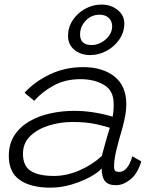

<svg xmlns="http://www.w3.org/2000/svg" viewBox="-20 -830 688 861"><path d="M205.5 11.5Q118.5 11.5 69 -22.8Q19.5 -57 19.5 -130.5Q19.5 -184 44.2 -222.5Q69 -261 111 -285.5Q153 -310 205.8 -321.5Q258.5 -333 314.5 -333Q352.5 -333 388.8 -327.8Q425 -322.5 451.2 -316Q477.5 -309.5 485 -306.5Q491 -336 489.5 -369.5Q488.5 -424.5 445.5 -449.8Q402.5 -475 340.5 -475Q272.5 -475 220.2 -446.2Q168 -417.5 133.5 -378L90 -414Q135 -463.5 203.2 -496.2Q271.5 -529 352.5 -529Q440 -529 493.2 -487Q546.5 -445 546.5 -361.5Q546.5 -339.5 541.8 -312.5Q537 -285.5 529 -256.5Q515 -209.5 503.2 -162.8Q491.5 -116 491.5 -83Q491.5 -68 497.2 -63.5Q503 -59 514 -59Q553 -59 573.5 -129L613.5 -106.5Q597.5 -52 565.2 -25.8Q533 0.5 500 0.5Q465.5 0.5 450.8 -17.8Q436 -36 436 -74.5Q419.5 -56 383.5 -36.2Q347.5 -16.5 300.8 -2.5Q254 11.5 205.5 11.5ZM222 -41Q279 -41 336.5 -66Q394 -91 436.5 -130.5Q447 -171 455.5 -200.2Q464 -229.5 472.5 -257Q457.5 -262.5 412.8 -272.8Q368 -283 305 -283Q251.5 -283 200.5 -267.5Q149.5 -252 116.2 -220.5Q83 -189 83 -140.5Q83 -85.5 118.2 -63.2Q153.5 -41 222 -41ZM384.5 -583Q342.5 -583 313.8 -606.5Q285 -630 285 -669Q285 -707.5 306.2 -739.5Q327.5 -771.5 361.8 -790.5Q396 -809.5 436 -809.5Q477.5 -809.5 507.5 -785.2Q537.5 -761 537.5 -725Q537.5 -685.5 515.2 -653.2Q493 -621 458 -602Q423 -583 384.5 -583ZM391.5 -628Q413.5 -628 434.8 -639.8Q456 -651.5 469.5 -670.5Q483 -689.5 483 -712Q483 -734.5 468.2 -749.2Q453.5 -764 426 -764Q389.5 -764 364.2 -737.2Q339 -710.5 339 -675.5Q339 -628 391.5 -628Z"/></svg>

Font: Grandstander ExtraLight
Style: Italic
Weight: 200
Italic angle: -15°
Designer: Tyler Finck
Foundry: Etcetera Type Co
Version: Version 1.200; ttfautohint (v1.8.3)